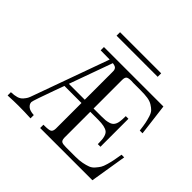

<svg xmlns="http://www.w3.org/2000/svg" viewBox="-189 -1055 1281 1281"><g transform="rotate(45 451.5 -414.5)"><path d="M264 -796V-829H652V-796ZM32 0V-31Q64 -32 85.5 -38.5Q107 -45 120 -60Q133 -75 139 -86Q145 -97 153 -121L344 -651L258 -652V-683H819L847 -458H821Q816 -499 811.5 -521.5Q807 -544 799 -569.5Q791 -595 779 -607.5Q767 -620 747.5 -632Q728 -644 701 -648Q674 -652 635 -652H565Q563 -652 557.5 -652.5Q552 -653 548 -653Q516 -653 507.5 -644Q499 -635 499 -613V-344H574Q598 -344 612 -345.5Q626 -347 643.5 -352.5Q661 -358 671 -372Q681 -386 684 -408Q687 -425 687 -460H712V-196H687V-207Q687 -275 662.5 -294Q638 -313 574 -313H499V-68Q500 -44 511 -37.5Q522 -31 551 -31H641Q677 -31 704.5 -36.5Q732 -42 751.5 -49.5Q771 -57 786 -74.5Q801 -92 809.5 -105.5Q818 -119 826.5 -149Q835 -179 838.5 -198.5Q842 -218 849 -258H874L832 0H339V-31H347Q389 -31 402 -38Q415 -45 416 -71V-313H255Q252 -305 230 -244.5Q208 -184 191.5 -136Q175 -88 175 -81Q175 -63 192 -48Q209 -33 248 -31V0Q190 -3 132 -3Q92 -3 32 0ZM266 -344H416V-599Q416 -612 415.5 -618Q415 -624 411.5 -631.5Q408 -639 399.5 -643Q391 -647 376 -649Z"/></g></svg>

Font: CMU Serif
Style: Roman
Weight: 500
Version: Version 0.7.0